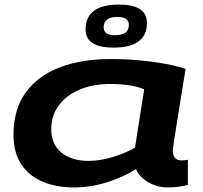

<svg xmlns="http://www.w3.org/2000/svg" viewBox="-20 -809 889 839"><path d="M712 10Q668 10 629 -12Q590 -34 574 -70Q519 -35 447.5 -12.5Q376 10 304 10Q226 10 166.5 -15Q107 -40 73 -91Q39 -142 39 -220Q39 -330 91.5 -403.5Q144 -477 239.5 -514Q335 -551 465 -551Q525 -551 587 -545.5Q649 -540 702.5 -530Q756 -520 791 -508Q765 -350 750 -255Q735 -160 735 -153Q735 -108 773 -108Q788 -108 801 -111V-1Q785 4 760 7Q735 10 712 10ZM570 -164 610 -419Q581 -431 543 -436.5Q505 -442 463 -442Q386 -442 328 -417.5Q270 -393 237 -348.5Q204 -304 204 -245Q204 -178 248.5 -142Q293 -106 367 -106Q417 -106 472 -122.5Q527 -139 570 -164ZM476 -601Q354 -601 354 -680Q354 -789 500 -789Q622 -789 622 -709Q622 -601 476 -601ZM482 -655Q543 -655 543 -700Q543 -735 493 -735Q433 -735 433 -690Q433 -655 482 -655Z"/></svg>

Font: Georama ExtraExtended SemiBold
Style: Italic
Weight: 600
Width: 8
Italic angle: -9°
Designer: Jean-Baptiste Levee
Foundry: Production Type
Version: Version 1.000